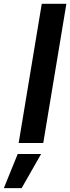

<svg xmlns="http://www.w3.org/2000/svg" viewBox="-79 -747 367 1003"><path d="M139.2 -727.3 18.5 0H147L267.8 -727.3ZM34.1 235.8 135.7 57.5H13.5L-58.9 235.8Z"/></svg>

Font: Riot Sans 2.0
Style: Bold Italic
Weight: 600
Italic angle: -9.39999°
Designer: Rasmus Andersson
Foundry: rsms
Version: Version 3.006;hotconv 1.0.109;makeotfexe 2.5.65596